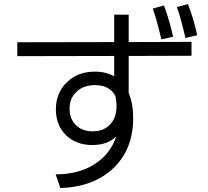

<svg xmlns="http://www.w3.org/2000/svg" viewBox="-20 -872 1040 958"><path d="M66.4 -591.8V-661.1L549.8 -662.1V-798.8H622.1V-662.1L935.5 -663.1V-593.8L622.1 -592.8V-408.2Q644.5 -355.5 644.5 -282.2Q644.5 -127.9 546.4 -33.7Q448.2 60.5 281.2 66.4L257.8 -2Q372.1 -2 451.7 -52.7Q531.2 -103.5 560.5 -192.4Q519.5 -148.4 439.9 -148.4Q360.4 -148.4 309.6 -197.3Q258.8 -246.1 258.8 -327.1Q258.8 -408.2 313.5 -461.4Q368.2 -514.6 453.1 -514.6Q508.8 -514.6 549.8 -491.2V-592.8ZM561.5 -341.8Q561.5 -366.2 555.7 -393.6Q526.4 -447.3 454.1 -447.3Q397.5 -447.3 362.3 -414.6Q327.1 -381.8 327.1 -330.6Q327.1 -279.3 358.4 -248Q389.6 -216.8 443.4 -216.8Q497.1 -216.8 529.3 -251Q561.5 -285.2 561.5 -341.8ZM742.2 -829.1 797.9 -844.7Q827.1 -766.6 843.8 -688.5L785.2 -675.8Q759.8 -782.2 742.2 -829.1ZM862.3 -836.9 918 -851.6Q948.2 -771.5 963.9 -696.3L905.3 -682.6Q879.9 -792 862.3 -836.9Z"/></svg>

Font: GenEi M Gothic v2 Regular
Style: Regular
Weight: 400
Version: Version 2.0